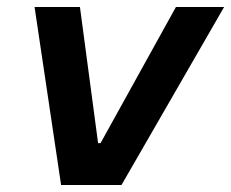

<svg xmlns="http://www.w3.org/2000/svg" viewBox="-20 -530 662 550"><path d="M155 0 79 -510H209L261 -120H268L484 -510H622L328 0Z"/></svg>

Font: Saira SemiExpanded SemiBold
Style: Italic
Weight: 600
Width: 6
Italic angle: -12°
Designer: Hector Gatti with collaboration of the Omnibus-Type team
Foundry: Omnibus-Type
Version: Version 1.101